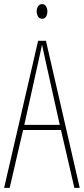

<svg xmlns="http://www.w3.org/2000/svg" viewBox="-20 -912 407 932"><path d="M276 -281H92L27 0H0L165 -714H203L367 0H341ZM202 -612 184 -695Q173 -641 166 -612L98 -306H270ZM210 -856Q210 -842 203.5 -831.5Q197 -821 185 -821Q171 -821 164.5 -832Q158 -843 158 -857Q158 -870 164.5 -881Q171 -892 185 -892Q197 -892 203.5 -881Q210 -870 210 -856Z"/></svg>

Font: Noto Sans Display Thin Cond
Style: Regular
Weight: 250
Width: 3
Designer: Monotype Design team
Foundry: Monotype Imaging Inc.
Version: Version 1.000